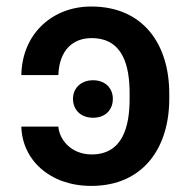

<svg xmlns="http://www.w3.org/2000/svg" viewBox="-20 -573 597 602"><path d="M163 -176.1H46.9C49.4 -72.4 135.7 9.9 266 9.9C430 9.9 510.7 -110.8 510.7 -263.1V-279.5C510.7 -432.5 430.8 -552.6 265.6 -552.6C147.4 -552.6 49.4 -470.2 46.9 -337.7H163C165.8 -417.3 209.9 -453.5 267 -453.5C366.5 -453.5 386.4 -365.4 386.4 -279.5V-263.1C386.4 -177.6 365.4 -88.8 267.4 -88.8C202.8 -88.8 165.8 -135.7 163 -176.1ZM208.8 -262.8C209.2 -229.4 232.2 -203.8 272 -203.8C311.1 -203.8 333.8 -229.4 333.8 -262.8C334.2 -295.1 311.1 -321.4 272 -321.4C232.6 -321.4 208.8 -295.5 208.8 -262.8Z"/></svg>

Font: Magic Ui Pro Semi Bold
Style: Regular
Weight: 600
Designer: Stefan Endress, Andreas Faust
Version: Version 1.000;FEAKit 1.0